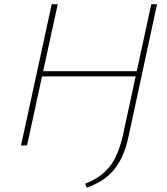

<svg xmlns="http://www.w3.org/2000/svg" viewBox="-20 -678 777 895"><path d="M384 197 377 178Q412 165 440 146Q468 127 489.5 100.5Q511 74 526 38.5Q541 3 552 -43L685 -658H712L579 -41Q568 10 550.5 49Q533 88 508.5 116.5Q484 145 452.5 164.5Q421 184 384 197ZM78 0 221 -658H249L106 0ZM159 -322 164 -346H635L630 -322Z"/></svg>

Font: Ysabeau Infant Thin
Style: Italic
Weight: 250
Italic angle: -12°
Designer: Christian Thalmann (Catharsis Fonts)
Version: Version 2.001;gftools[0.9.30]; featfreeze: ss01,ss02,lnum